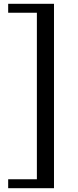

<svg xmlns="http://www.w3.org/2000/svg" viewBox="-20 -840 411 1010"><path d="M23 103V150H264V-820H23V-773H174V103Z"/></svg>

Font: Libre Baskerville
Style: Regular
Weight: 400
Designer: Pablo Impallari, Rodrigo Fuenzalida
Foundry: Pablo Impallari, Rodrigo Fuenzalida
Version: Version 1.051;Glyphs 3.2.3 (3260)